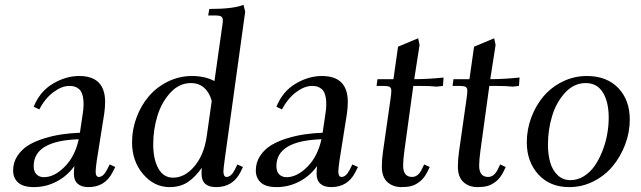

<svg xmlns="http://www.w3.org/2000/svg" viewBox="-20 -766 2648 793"><path d="M34.2 -62Q34.2 -95.2 52 -122.3Q69.8 -149.4 97.7 -166.3Q125.5 -183.1 163.1 -194.6Q200.7 -206.1 236.6 -211.2Q272.5 -216.3 310.1 -217.8L320.8 -290Q325.2 -315.4 325.2 -334Q325.2 -358.9 320.1 -375.2Q314.9 -391.6 305.4 -398.9Q295.9 -406.2 287.1 -408.7Q278.3 -411.1 266.1 -411.1Q234.9 -411.1 200.2 -385Q165.5 -358.9 142.1 -314L119.1 -325.2Q145 -388.7 198.5 -420.4Q252 -452.1 307.1 -452.1Q414.1 -452.1 414.1 -345.2Q414.1 -320.3 410.2 -294.9L379.9 -104Q375 -68.8 375 -58.1Q375 -35.2 388.2 -35.2Q406.7 -35.2 421.9 -64.9L433.1 -86.9L456.1 -76.2L444.8 -54.2Q413.6 6.8 345.2 6.8Q316.4 6.8 300.8 -7.1Q285.2 -21 285.2 -47.9Q285.2 -60.5 287.1 -80.1Q257.8 -39.1 213.6 -16.1Q169.4 6.8 120.1 6.8Q75.7 6.8 54.9 -12Q34.2 -30.8 34.2 -62ZM119.1 -80.1Q119.1 -57.1 130.9 -45.7Q142.6 -34.2 161.1 -34.2Q204.6 -34.2 247.3 -77.4Q290 -120.6 305.2 -190.9Q119.1 -184.6 119.1 -80.1Z M525.4 -178.2Q525.4 -231 543.9 -280.8Q562.5 -330.6 594.7 -368.4Q627 -406.2 673.8 -429.2Q720.7 -452.1 773.4 -452.1Q826.2 -452.1 865.7 -431.2L898.4 -662.1Q900.4 -675.8 900.4 -682.1Q900.4 -693.4 893.6 -697.8Q886.7 -702.1 869.6 -702.1H839.8L844.7 -729Q944.8 -729 985.8 -746.1L992.7 -717.8L907.7 -104Q902.8 -68.8 902.8 -58.1Q902.8 -35.2 915.5 -35.2Q934.6 -35.2 949.7 -64.9L960.4 -86.9L983.4 -76.2L972.7 -54.2Q941.4 6.8 872.6 6.8Q812.5 6.8 812.5 -47.9Q812.5 -64.5 813.5 -73.2Q787.1 -34.7 755.6 -13.9Q724.1 6.8 680.7 6.8Q616.7 6.8 571 -46.9Q525.4 -100.6 525.4 -178.2ZM612.8 -169.9Q612.8 -108.4 634 -70.3Q655.3 -32.2 694.8 -32.2Q743.2 -32.2 782.7 -78.9Q822.3 -125.5 833.5 -201.2L854.5 -349.1Q845.2 -383.8 823.2 -403.3Q801.3 -422.9 768.6 -422.9Q720.2 -422.9 683.6 -383.1Q647 -343.3 629.9 -286.6Q612.8 -230 612.8 -169.9Z M1036.6 -62Q1036.6 -95.2 1054.4 -122.3Q1072.3 -149.4 1100.1 -166.3Q1127.9 -183.1 1165.5 -194.6Q1203.1 -206.1 1239 -211.2Q1274.9 -216.3 1312.5 -217.8L1323.2 -290Q1327.6 -315.4 1327.6 -334Q1327.6 -358.9 1322.5 -375.2Q1317.4 -391.6 1307.9 -398.9Q1298.3 -406.2 1289.6 -408.7Q1280.8 -411.1 1268.6 -411.1Q1237.3 -411.1 1202.6 -385Q1168 -358.9 1144.5 -314L1121.6 -325.2Q1147.5 -388.7 1200.9 -420.4Q1254.4 -452.1 1309.6 -452.1Q1416.5 -452.1 1416.5 -345.2Q1416.5 -320.3 1412.6 -294.9L1382.3 -104Q1377.4 -68.8 1377.4 -58.1Q1377.4 -35.2 1390.6 -35.2Q1409.2 -35.2 1424.3 -64.9L1435.5 -86.9L1458.5 -76.2L1447.3 -54.2Q1416 6.8 1347.7 6.8Q1318.8 6.8 1303.2 -7.1Q1287.6 -21 1287.6 -47.9Q1287.6 -60.5 1289.6 -80.1Q1260.3 -39.1 1216.1 -16.1Q1171.9 6.8 1122.6 6.8Q1078.1 6.8 1057.4 -12Q1036.6 -30.8 1036.6 -62ZM1121.6 -80.1Q1121.6 -57.1 1133.3 -45.7Q1145 -34.2 1163.6 -34.2Q1207 -34.2 1249.8 -77.4Q1292.5 -120.6 1307.6 -190.9Q1121.6 -184.6 1121.6 -80.1Z M1535.2 -411.1 1539.1 -439H1605L1624 -573.2L1707 -607.9L1712.9 -580.1L1690.9 -439Q1747.1 -439 1812 -445.8L1810.1 -418L1809.1 -411.1L1784.2 -408.2Q1757.3 -411.1 1714.8 -411.1H1687L1649.9 -141.1Q1645 -104.5 1645 -82Q1645 -35.2 1682.1 -35.2Q1706.1 -35.2 1721.2 -64.9L1731.9 -86.9L1754.9 -76.2L1744.1 -54.2Q1731.9 -30.3 1713.9 -16.1Q1695.8 -2 1678.5 2.4Q1661.1 6.8 1639.2 6.8Q1602.5 6.8 1579.8 -14.2Q1557.1 -35.2 1557.1 -78.1Q1557.1 -107.9 1562 -141.1L1593.3 -359.9Q1596.2 -379.4 1596.2 -391.1Q1596.2 -402.8 1589.4 -407Q1582.5 -411.1 1564.9 -411.1Z M1849.1 -411.1 1853 -439H1918.9L1938 -573.2L2021 -607.9L2026.9 -580.1L2004.9 -439Q2061 -439 2126 -445.8L2124 -418L2123 -411.1L2098.1 -408.2Q2071.3 -411.1 2028.8 -411.1H2001L1963.9 -141.1Q1959 -104.5 1959 -82Q1959 -35.2 1996.1 -35.2Q2020 -35.2 2035.2 -64.9L2045.9 -86.9L2068.8 -76.2L2058.1 -54.2Q2045.9 -30.3 2027.8 -16.1Q2009.8 -2 1992.4 2.4Q1975.1 6.8 1953.1 6.8Q1916.5 6.8 1893.8 -14.2Q1871.1 -35.2 1871.1 -78.1Q1871.1 -107.9 1876 -141.1L1907.2 -359.9Q1910.2 -379.4 1910.2 -391.1Q1910.2 -402.8 1903.3 -407Q1896.5 -411.1 1878.9 -411.1Z M2155.8 -178.2Q2155.8 -231 2174.3 -280.8Q2192.9 -330.6 2225.1 -368.4Q2257.3 -406.2 2304.2 -429.2Q2351.1 -452.1 2403.8 -452.1Q2485.8 -452.1 2533.4 -402.6Q2581.1 -353 2581.1 -272Q2581.1 -219.2 2562 -168.9Q2543 -118.7 2510.5 -79.6Q2478 -40.5 2430.9 -16.8Q2383.8 6.8 2331.1 6.8Q2251 6.8 2203.4 -45.7Q2155.8 -98.1 2155.8 -178.2ZM2243.2 -169.9Q2243.2 -128.4 2252.2 -96.2Q2261.2 -64 2282.7 -43Q2304.2 -22 2335.9 -22Q2365.7 -22 2391.8 -38.3Q2418 -54.7 2436.3 -81.3Q2454.6 -107.9 2468 -141.8Q2481.4 -175.8 2487.8 -211.2Q2494.1 -246.6 2494.1 -279.8Q2494.1 -344.7 2470.2 -383.8Q2446.3 -422.9 2398.9 -422.9Q2350.6 -422.9 2314 -383.1Q2277.3 -343.3 2260.3 -286.6Q2243.2 -230 2243.2 -169.9Z"/></svg>

Font: Dihjauti S
Style: Bold Italic
Weight: 700
Italic angle: -9°
Designer: T. Christopher White
Version: Version 3.0.0